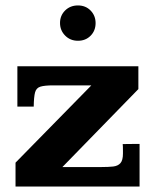

<svg xmlns="http://www.w3.org/2000/svg" viewBox="-20 -686 572 706"><path d="M37.1 0V-87.9L315.9 -372.1H176.8Q144 -372.1 128.7 -367.4Q113.3 -362.8 108.9 -346.2Q104.5 -329.6 104 -293.9H43.9V-442.4H488.8V-358.4L209.5 -71.8H354Q378.4 -71.8 396 -73.7Q413.6 -75.7 422.9 -86.2Q432.1 -96.7 432.1 -121.1Q432.1 -123 432.1 -130.9Q432.1 -138.7 431.9 -146.5Q431.6 -154.3 431.2 -156.2Q439.5 -156.2 450.9 -156.5Q462.4 -156.7 474.1 -156.7Q485.8 -156.7 493.2 -156.7V0ZM266.6 -536.1Q238.3 -536.1 219.5 -555.2Q200.7 -574.2 200.7 -601.6Q200.7 -628.9 219.5 -647.5Q238.3 -666 266.6 -666Q294.9 -666 313.2 -647.2Q331.5 -628.4 331.5 -601.1Q331.5 -573.2 313.2 -554.7Q294.9 -536.1 266.6 -536.1Z"/></svg>

Font: Kameron
Style: Regular
Weight: 400
Designer: Vernon Adams
Foundry: Vernon Adams
Version: Version 1.100